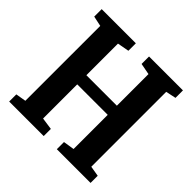

<svg xmlns="http://www.w3.org/2000/svg" viewBox="-186 -917 1091 1091"><g transform="rotate(45 360.0 -371.5)"><path d="M95 -68V-670L33.5 -683V-743H308V-683L237.5 -670V-416H482.5V-670L414 -683V-743H686.5V-683L625 -670V-68L687 -57.5V0H416V-57.5L482.5 -68V-342.5H237.5V-68L310.5 -57.5V0H33V-57.5Z"/></g></svg>

Font: Merriweather 24pt SemiCondensed
Style: Bold
Weight: 700
Width: 4
Designer: Eben Sorkin
Foundry: Eben Sorkin
Version: Version 2.100